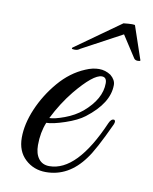

<svg xmlns="http://www.w3.org/2000/svg" viewBox="-66 -569 498 624"><g transform="rotate(10 183.5 -257.0)"><path d="M101 -154Q87 -120 87 -78Q87 -50 99.5 -33.5Q112 -17 135 -17Q226 -17 300 -188Q307 -204 317 -202Q323 -199 318 -187Q276 -96 253 -66Q202 4 127 4Q87 4 59 -22Q31 -48 31 -93Q31 -138 52.5 -188.5Q74 -239 111 -282.5Q148 -326 196 -346Q219 -356 240 -356Q261 -356 279 -344Q296 -330 296 -313Q296 -253 224 -198Q202 -181 162 -167.5Q122 -154 101 -154ZM269 -314Q269 -334 253 -334Q225 -334 168 -265Q134 -223 108 -171Q125 -171 157.5 -183Q190 -195 214 -215Q269 -262 269 -314ZM168 -410Q161 -404 151 -404Q141 -404 141 -406.5Q141 -409 143 -410L292 -516Q310 -518 320 -518Q330 -518 330 -516L366 -410Q367 -409 367 -406.5Q367 -404 358.5 -404Q350 -404 346 -410L300 -481Q181 -417 168 -410Z"/></g></svg>

Font: Great Vibes
Style: Regular
Weight: 400
Designer: Robert E. Leuschke
Foundry: Robert E. Leuschke
Version: Version 1.001